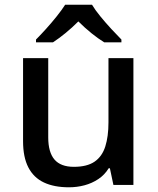

<svg xmlns="http://www.w3.org/2000/svg" viewBox="-20 -786 670 816"><path d="M547 -539V0H462L447 -71H442Q425 -43 398 -25Q371 -7 339 1.5Q307 10 273 10Q210 10 166.5 -10.5Q123 -31 100.5 -74.5Q78 -118 78 -186V-539H185V-202Q185 -139 211.5 -108Q238 -77 294 -77Q350 -77 382 -99Q414 -121 427.5 -163.5Q441 -206 441 -266V-539ZM371 -766Q384 -744 406.5 -716.5Q429 -689 453.5 -662.5Q478 -636 496 -618V-606H423Q397 -622 368.5 -645Q340 -668 313 -695Q286 -668 258.5 -645.5Q231 -623 205 -606H133V-618Q152 -637 175.5 -663Q199 -689 221 -716.5Q243 -744 257 -766Z"/></svg>

Font: Noto Sans Devanagari Medium
Style: Regular
Weight: 500
Version: Version 2.003